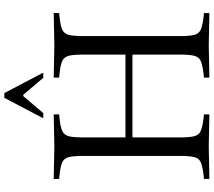

<svg xmlns="http://www.w3.org/2000/svg" viewBox="-70 -910 983 883"><g transform="rotate(-90 421.5 -468.5)"><path d="M506 3V-22L526 -24Q565 -29 583 -37Q601 -45 606.5 -67Q612 -89 612 -133V-577Q612 -622 606.5 -643.5Q601 -665 583 -673.5Q565 -682 526 -686L506 -688V-713L655 -710L803 -713V-688L783 -686Q745 -682 726.5 -673.5Q708 -665 702.5 -643.5Q697 -622 697 -577V-133Q697 -89 702.5 -67Q708 -45 726.5 -37Q745 -29 783 -24L803 -22V3L655 0ZM40 3V-22L60 -24Q99 -29 117 -37Q135 -45 140.5 -67Q146 -89 146 -133V-577Q146 -622 140.5 -643.5Q135 -665 117 -673.5Q99 -682 60 -686L40 -688V-713L189 -710L337 -713V-688L317 -686Q279 -682 260.5 -673.5Q242 -665 236.5 -643.5Q231 -622 231 -577V-133Q231 -89 236.5 -67Q242 -45 260.5 -37Q279 -29 317 -24L337 -22V3L189 0ZM198 -351V-383H640V-351ZM319 -761 413 -940H435L529 -761H505L427 -853H421L343 -761Z"/></g></svg>

Font: Baskervville SC
Style: Regular
Weight: 400
Designer: Alexis Faudot, Rémi Forte, Morgane Pierson, Rafael Ribas, Tanguy Vanlaeys, Rosalie Wagner, Thomas Huot-Marchand
Foundry: ANRT
Version: Version 1.100